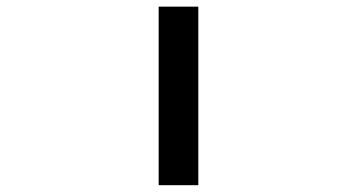

<svg xmlns="http://www.w3.org/2000/svg" viewBox="-20 -542 1040 563"><path d="M445.3 1V-522.5H561.5V1Z"/></svg>

Font: GenEi Gothic M SemiBold
Style: Regular
Weight: 500
Designer: o_tamon (Modified); [Source Han Sans]
Ryoko NISHIZUKA  (kana & ideographs); Paul D. Hunt (Latin, Greek & Cyrillic); Wenl
Version: Version 1.1a;Original Version 1.004